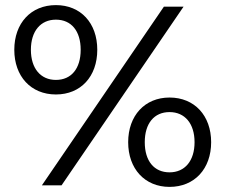

<svg xmlns="http://www.w3.org/2000/svg" viewBox="-20 -726 883 752"><path d="M144 0H221L699 -700H622ZM199 -356C296 -356 361 -426 361 -531C361 -636 296 -706 199 -706C101 -706 36 -635 36 -531C36 -427 101 -356 199 -356ZM199 -413C139 -413 101 -458 101 -531C101 -604 139 -649 199 -649C259 -649 296 -605 296 -531C296 -457 259 -413 199 -413ZM644 6C742 6 807 -65 807 -169C807 -273 742 -344 644 -344C547 -344 482 -273 482 -169C482 -65 547 6 644 6ZM644 -51C584 -51 547 -95 547 -169C547 -243 584 -287 644 -287C704 -287 742 -242 742 -169C742 -96 704 -51 644 -51Z"/></svg>

Font: Chess Sans Medium
Style: Regular
Weight: 500
Designer: Wolf Bōese
Foundry: Wolf Bōese
Version: Version 7.223;Glyphs 3.3 (3306)